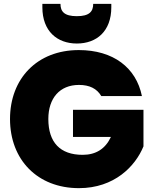

<svg xmlns="http://www.w3.org/2000/svg" viewBox="-20 -972 797 997"><path d="M389 -712C173 -712 32 -564 32 -354C32 -143 174 5 390 5C574 5 683 -109 725 -212V-402H359V-261H556C527 -199 478 -168 409 -168C292 -168 231 -233 231 -354C231 -462 290 -531 390 -531C445 -531 483 -512 506 -473H717C687 -621 568 -712 389 -712ZM558 -952H464C464 -912 444 -888 379 -888C314 -888 294 -912 294 -952H200V-934C200 -810 277 -746 379 -746C482 -746 558 -810 558 -934Z"/></svg>

Font: SVN-Poppins ExtraBold
Style: Regular
Weight: 800
Designer: Ninad Kale (Devanagari), Jonny Pinhorn (Latin)
Foundry: Indian Type Foundry
Version: Version 3.002 2017; ttfautohint (v1.8.3)